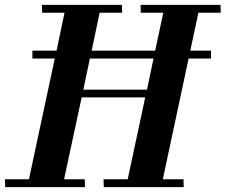

<svg xmlns="http://www.w3.org/2000/svg" viewBox="-50 -768 926 788"><path d="M-28.8 0 -29.8 -32.2H68.8L174.8 -527.8H83V-560.1H182.1L214.8 -715.8H123L122.1 -748H450.2L451.2 -715.8H358.9L326.2 -560.1H586.9L620.1 -715.8H527.8L526.9 -748H855L856 -715.8H764.2L731 -560.1H815.9V-527.8H724.1L618.2 -32.2H703.1L704.1 0H376L375 -32.2H474.1L545.9 -368.2H285.2L212.9 -32.2H297.9L298.8 0ZM292 -399.9H553.2L580.1 -527.8H318.8Z"/></svg>

Font: Fin Serif Display
Style: Italic
Weight: 400
Italic angle: -12°
Designer: J. Blake Harris
Version: Version 1.006;FEAKit 1.0